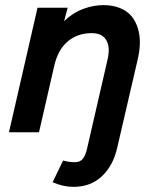

<svg xmlns="http://www.w3.org/2000/svg" viewBox="-20 -518 640 752"><path d="M267.1 213.9Q228 213.9 186 195.8L227.1 110.8Q249 117.2 272.9 117.2Q293.9 117.2 304.4 104Q314.9 90.8 320.8 64.9L400.9 -283.2Q412.6 -332 396.7 -360.1Q380.9 -388.2 338.9 -388.2Q284.2 -388.2 245.8 -356.2Q207.5 -324.2 192.9 -262.2L132.8 0H15.1L127 -487.8H245.1L231 -435.1Q265.6 -468.3 306.2 -483.2Q346.7 -498 384.8 -498Q422.9 -498 451.4 -485.8Q480 -473.6 496.1 -453.4Q512.2 -433.1 520.3 -406Q528.3 -378.9 527.8 -349.4Q527.3 -319.8 520 -288.1L439 61Q423.3 130.4 379.4 172.1Q335.4 213.9 267.1 213.9Z"/></svg>

Font: HK Grotesk Legacy
Style: Bold Italic
Weight: 700
Italic angle: -13°
Designer: Alfredo Marco Pradil
Foundry: Hanken Design Co.
Version: Version 2.022;PS 002.022;hotconv 1.0.88;makeotf.lib2.5.64775